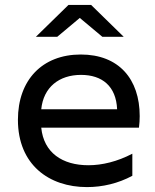

<svg xmlns="http://www.w3.org/2000/svg" viewBox="-20 -757 632 782"><path d="M334 5C398 5 461 -10 519 -41V-131C458 -99 396 -84 340 -84C234 -84 158 -135 148 -237H546C548 -253 549 -269 549 -284C549 -435 464 -535 309 -535C152 -535 53 -431 53 -269C53 -86 180 5 334 5ZM457 -312H148C157 -402 221 -452 310 -452C396 -452 453 -406 457 -312ZM126 -607H213L305 -684L397 -607H484L351 -737H259Z"/></svg>

Font: Chess Sans Medium
Style: Regular
Weight: 500
Designer: Wolf Bōese
Foundry: Wolf Bōese
Version: Version 7.223;Glyphs 3.3 (3306)